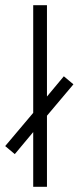

<svg xmlns="http://www.w3.org/2000/svg" viewBox="-71 -720 303 740"><path d="M57 -700V-285L-51 -157L-14 -126L57 -211V0H110V-274L212 -395L175 -426L110 -348V-700Z"/></svg>

Font: Modon Arabic
Style: Regular
Weight: 400
Designer: Ahmedzaza
Foundry: Ahmedzaza
Version: Version 2.010